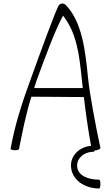

<svg xmlns="http://www.w3.org/2000/svg" viewBox="-20 -845 622 1090"><path d="M88 0C108 -99 126 -193 158 -296L456 -294C468 -193 484 -85 497 -17C432 -12 379 38 383 101C388 178 462 225 543 225C547 225 550 214 550 200C550 186 547 175 543 175C482 175 421 153 418 99C415 53 458 17 507 17C512 17 517 14 519 9C522 9 525 8 528 8C541 5 551 -1 550 -5C522 -136 488 -318 480 -401C465 -550 448 -721 352 -818C347 -822 341 -825 334 -825C327 -825 321 -822 316 -818C302 -804 209 -547 158 -406C109 -272 67 -149 40 0C40 4 51 7 64 8C77 8 88 5 88 0ZM190 -394C235 -517 295 -680 338 -756C417 -657 431 -525 444 -399C446 -382 448 -363 450 -345H174C179 -361 184 -378 190 -394Z"/></svg>

Font: Nupuram Condensed Thin
Style: Regular
Weight: 100
Width: 3
Designer: Santhosh Thottingal (santhosh.thottingal@gmail.com)
Foundry: SMC
Version: Version 1.000